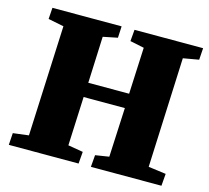

<svg xmlns="http://www.w3.org/2000/svg" viewBox="-102 -830 1033 949"><g transform="rotate(15 414.0 -355.0)"><path d="M527 -324H316L305 -74L382 -61L377 0H20L24 -61L104 -71L129 -636L49 -652L53 -710H407L404 -651L330 -636L320 -398H529L540 -636L468 -651L473 -710H824L820 -650L740 -636L716 -74L806 -62L801 0H440L445 -61L515 -72Z"/></g></svg>

Font: Literata 36pt ExtraBold
Style: Italic
Weight: 800
Italic angle: -2°
Designer: Latin by Veronika Burian and Jose Scaglione. Greek by Irene Vlachou. Cyrillic by Vera Evstafieva
Foundry: TypeTogether
Version: Version 3.002